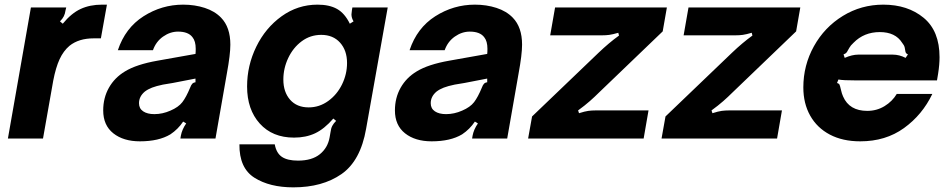

<svg xmlns="http://www.w3.org/2000/svg" viewBox="-20 -596 4093 826"><path d="M14 0 113 -564H265L262 -552Q260 -537 254.5 -526Q249 -515 238 -504L250 -494Q287 -539 327 -557.5Q367 -576 419 -576H440L414 -431H383Q319 -431 279 -399Q253 -377 236.5 -341.5Q220 -306 209 -249L165 0Z M424 -121Q424 -175 448.5 -218.5Q473 -262 518 -289Q567 -319 658 -335L821 -364Q822 -371 822 -386Q822 -419 808 -436Q790 -460 746 -460Q712 -460 681.5 -438.5Q651 -417 638 -380H487Q519 -476 597.5 -526Q676 -576 768 -576Q818 -576 861 -562Q904 -548 931 -520Q971 -479 971 -404Q971 -361 956 -280L907 0H756L758 -12Q763 -39 781 -65L768 -73Q746 -40 713 -18Q663 12 582 12Q511 12 467.5 -22.5Q424 -57 424 -121ZM713 -120Q748 -135 764.5 -156.5Q781 -178 798 -219Q802 -230 807 -235.5Q812 -241 821 -242V-258L723 -239L681 -232Q652 -226 634 -219Q616 -212 603 -202Q578 -181 578 -152Q578 -129 596 -117Q614 -105 644 -105Q679 -105 713 -120Z M1010 25H1162Q1169 63 1193 79Q1217 95 1262 95Q1322 95 1356 67.5Q1390 40 1398 -5L1402 -28Q1404 -44 1409.5 -54.5Q1415 -65 1426 -76L1414 -86Q1375 -41 1335.5 -22.5Q1296 -4 1245 -4Q1152 -4 1097.5 -64.5Q1043 -125 1043 -224Q1043 -314 1082.5 -395Q1122 -476 1191.5 -526Q1261 -576 1346 -576Q1397 -576 1430 -557.5Q1463 -539 1485 -494L1501 -504Q1492 -519 1492 -534Q1492 -538 1494 -552L1496 -564H1648L1555 -42Q1531 96 1449 153Q1367 210 1242 210Q1140 210 1074.5 168.5Q1009 127 1010 25ZM1473 -325Q1473 -379 1443 -412.5Q1413 -446 1362 -446Q1315 -446 1278 -418.5Q1241 -391 1220 -346.5Q1199 -302 1199 -254Q1199 -200 1228 -167Q1257 -134 1308 -134Q1354 -134 1392 -161.5Q1430 -189 1451.5 -233Q1473 -277 1473 -325Z M1679 -121Q1679 -175 1703.5 -218.5Q1728 -262 1773 -289Q1822 -319 1913 -335L2076 -364Q2077 -371 2077 -386Q2077 -419 2063 -436Q2045 -460 2001 -460Q1967 -460 1936.5 -438.5Q1906 -417 1893 -380H1742Q1774 -476 1852.5 -526Q1931 -576 2023 -576Q2073 -576 2116 -562Q2159 -548 2186 -520Q2226 -479 2226 -404Q2226 -361 2211 -280L2162 0H2011L2013 -12Q2018 -39 2036 -65L2023 -73Q2001 -40 1968 -18Q1918 12 1837 12Q1766 12 1722.5 -22.5Q1679 -57 1679 -121ZM1968 -120Q2003 -135 2019.5 -156.5Q2036 -178 2053 -219Q2057 -230 2062 -235.5Q2067 -241 2076 -242V-258L1978 -239L1936 -232Q1907 -226 1889 -219Q1871 -212 1858 -202Q1833 -181 1833 -152Q1833 -129 1851 -117Q1869 -105 1899 -105Q1934 -105 1968 -120Z M2252 0 2269 -95 2555 -369Q2600 -412 2643 -443L2640 -455Q2616 -448 2601.5 -446Q2587 -444 2569 -444H2347L2368 -564H2849L2831 -461L2556 -197Q2539 -180 2517.5 -161Q2496 -142 2467 -121L2471 -109Q2496 -117 2511 -119Q2526 -121 2543 -121H2770L2749 0Z M2826 0 2843 -95 3129 -369Q3174 -412 3217 -443L3214 -455Q3190 -448 3175.5 -446Q3161 -444 3143 -444H2921L2942 -564H3423L3405 -461L3130 -197Q3113 -180 3091.5 -161Q3070 -142 3041 -121L3045 -109Q3070 -117 3085 -119Q3100 -121 3117 -121H3344L3323 0Z M3436 -220Q3436 -315 3481.5 -397Q3527 -479 3606 -527.5Q3685 -576 3780 -576Q3885 -576 3953.5 -519.5Q4022 -463 4022 -350Q4022 -318 4016 -280L4011 -250H3667Q3605 -250 3587 -254L3581 -239Q3589 -237 3591.5 -232Q3594 -227 3597 -213Q3602 -191 3607 -181Q3634 -119 3711 -119Q3752 -119 3785.5 -139.5Q3819 -160 3838 -192H3991Q3948 -102 3869 -45Q3790 12 3681 12Q3605 12 3550 -17Q3495 -46 3465.5 -98.5Q3436 -151 3436 -220ZM3614 -347Q3646 -361 3672 -361H3821Q3849 -361 3876 -347L3886 -362Q3879 -365 3877 -369Q3875 -373 3874 -381Q3874 -383 3872 -392Q3870 -401 3861 -412Q3832 -458 3765 -458Q3697 -458 3652 -412Q3639 -400 3634 -390.5Q3629 -381 3628 -380Q3624 -372 3620.5 -368.5Q3617 -365 3609 -362Z"/></svg>

Font: Open Sauce Sans ExBold Italic
Style: Regular
Weight: 800
Italic angle: -10°
Designer: Alfredo Marco Pradil
Foundry: Creative Sauce Fz LLC
Version: Version 1.477